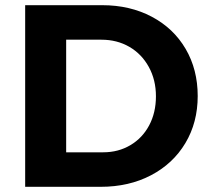

<svg xmlns="http://www.w3.org/2000/svg" viewBox="-20 -720 809 740"><path d="M742 -350Q742 -248 694.5 -168.5Q647 -89 562 -44.5Q477 0 368 0H77V-700H374Q481 -700 565 -655.5Q649 -611 695.5 -531.5Q742 -452 742 -350ZM581 -349Q581 -412 553.5 -462Q526 -512 478.5 -539.5Q431 -567 371 -567H235V-133H378Q436 -133 482.5 -160.5Q529 -188 555 -237Q581 -286 581 -349Z"/></svg>

Font: TypoPRO Montserrat Alternates
Style: Regular
Weight: 600
Designer: Julieta Ulanovsky
Foundry: Julieta Ulanovsky
Version: Version 6.001